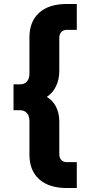

<svg xmlns="http://www.w3.org/2000/svg" viewBox="-20 -765 465 965"><path d="M128 13V-157Q128 -182 115.5 -196.5Q103 -211 80 -211H48V-341H80Q103 -341 115.5 -355.5Q128 -370 128 -395V-578Q128 -657 177 -701Q226 -745 316 -745H366V-615H316Q298 -615 288 -604Q278 -593 278 -574V-409Q278 -366 261.5 -331.5Q245 -297 215 -278Q245 -261 261.5 -228.5Q278 -196 278 -155V9Q278 28 288 39Q298 50 316 50H366V180H316Q226 180 177 136Q128 92 128 13Z"/></svg>

Font: Eudoxus Sans ExtraBold
Style: Regular
Weight: 800
Designer: Stijn de Vries
Foundry: tokotype
Version: Version 2.005